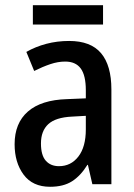

<svg xmlns="http://www.w3.org/2000/svg" viewBox="-20 -706 513 736"><path d="M245 -549Q328 -549 367.5 -502Q407 -455 407 -363V0H334L317 -74H315Q289 -32 256 -11Q223 10 172 10Q105 10 70.5 -36.5Q36 -83 36 -153Q36 -234 87 -278.5Q138 -323 237 -326L309 -329V-360Q309 -417 289.5 -443.5Q270 -470 230 -470Q202 -470 172.5 -460Q143 -450 111 -434L81 -507Q116 -527 157.5 -538Q199 -549 245 -549ZM256 -259Q193 -256 165 -230Q137 -204 137 -156Q137 -111 155.5 -90Q174 -69 206 -69Q252 -69 280.5 -106Q309 -143 309 -210V-262ZM375 -686V-612H106V-686Z"/></svg>

Font: Noto Sans Khmer Condensed Medium
Style: Regular
Weight: 500
Width: 3
Designer: Danh Hong and the Monotype Design Team
Foundry: Monotype Imaging Inc.
Version: Version 2.004; ttfautohint (v1.8.4.7-5d5b)